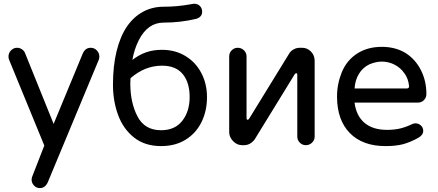

<svg xmlns="http://www.w3.org/2000/svg" viewBox="-20 -754 2291 1005"><path d="M145.5 186.5Q145.5 178.7 148.4 170.9L211.9 7.8L28.3 -439.5Q24.4 -448.2 24.4 -458Q24.4 -476.6 37.6 -490.2Q50.8 -503.9 69.3 -503.9Q83 -503.9 94.7 -496.1Q106.4 -488.3 111.3 -475.6L260.7 -105.5L413.1 -473.6Q425.8 -503.9 455.1 -503.9Q473.6 -503.9 486.8 -490.2Q500 -476.6 500 -458Q500 -449.2 497.1 -441.4L230.5 199.2Q216.8 230.5 188.5 230.5Q170.9 230.5 158.2 217.3Q145.5 204.1 145.5 186.5Z M571.3 -310.5Q571.3 -409.2 590.3 -486.3Q609.4 -563.5 644.5 -615.2Q679.7 -666 728.5 -692.4Q777.3 -718.8 836.9 -718.8Q906.2 -718.8 976.6 -731.4L987.3 -733.4Q990.2 -734.4 996.1 -734.4Q1014.6 -734.4 1026.4 -722.7Q1038.1 -710.9 1038.1 -692.4Q1038.1 -665 1006.8 -655.3Q923.8 -635.7 836.9 -635.7Q752.9 -635.7 706.1 -543Q682.6 -496.1 672.9 -440.4Q707 -466.8 744.1 -480Q781.2 -493.2 828.1 -493.2Q897.5 -493.2 951.2 -460.4Q1004.9 -427.7 1034.2 -371.1Q1063.5 -314.5 1063.5 -246.1Q1063.5 -172.9 1034.7 -114.7Q1005.9 -56.6 951.7 -22.9Q897.5 10.7 823.2 10.7Q738.3 10.7 681.6 -34.2Q625 -79.1 598.1 -152.3Q571.3 -225.6 571.3 -310.5ZM823.2 -72.3Q895.5 -72.3 934.1 -121.6Q972.7 -170.9 972.7 -246.1Q972.7 -322.3 936.5 -366.2Q900.4 -410.2 828.1 -410.2Q738.3 -410.2 663.1 -344.7Q662.1 -335.9 662.1 -316.4Q662.1 -216.8 699.7 -144.5Q737.3 -72.3 823.2 -72.3Z M1179.7 -62.5V-459Q1179.7 -477.5 1192.9 -490.7Q1206.1 -503.9 1224.6 -503.9Q1243.2 -503.9 1256.8 -490.7Q1270.5 -477.5 1270.5 -459V-136.7Q1270.5 -127 1276.4 -127Q1280.3 -127 1284.2 -132.8L1496.1 -477.5Q1504.9 -489.3 1519 -496.6Q1533.2 -503.9 1548.8 -503.9H1561.5Q1587.9 -503.9 1607.4 -484.4Q1627 -464.8 1627 -435.5V-39.1Q1627 -20.5 1613.3 -7.3Q1599.6 5.9 1581.1 5.9Q1562.5 5.9 1549.3 -7.3Q1536.1 -20.5 1536.1 -39.1V-361.3Q1536.1 -371.1 1530.3 -371.1Q1527.3 -371.1 1522.5 -365.2L1312.5 -23.4Q1289.1 5.9 1257.8 5.9H1247.1Q1220.7 5.9 1200.2 -15.1Q1179.7 -36.1 1179.7 -62.5Z M1744.1 -249Q1744.1 -314.5 1769.5 -377Q1795.9 -439.5 1850.1 -474.1Q1904.3 -508.8 1978.5 -508.8Q2050.8 -508.8 2104.5 -475.6Q2155.3 -442.4 2183.6 -386.2Q2211.9 -330.1 2211.9 -261.7Q2211.9 -243.2 2199.2 -230Q2186.5 -216.8 2166 -216.8H1835.9Q1844.7 -147.5 1888.2 -110.8Q1931.6 -74.2 2005.9 -74.2Q2043.9 -74.2 2074.7 -81.5Q2105.5 -88.9 2137.7 -104.5Q2144.5 -108.4 2155.3 -108.4Q2170.9 -108.4 2183.1 -97.2Q2195.3 -85.9 2195.3 -69.3Q2195.3 -46.9 2168.9 -32.2Q2126 -8.8 2088.9 1Q2051.8 10.7 1998 10.7Q1877.9 10.7 1811 -57.6Q1744.1 -126 1744.1 -249ZM2109.4 -291Q2122.1 -291 2121.1 -303.7Q2117.2 -342.8 2097.7 -369.1Q2077.1 -399.4 2045.4 -415.5Q2013.7 -431.6 1978.5 -431.6Q1947.3 -431.6 1913.1 -417Q1878.9 -400.4 1858.9 -367.7Q1838.9 -335 1835.9 -291Z"/></svg>

Font: jf-openhuninn-2.0
Style: Regular
Weight: 400
Designer: [Kosugi Maru]
Designed by MOTOYA      

[Varela Round]
Joe Prince (Latin component); Avraham Cornfeld (Hebrew component)
Foundry: justfont CO.,LTD.
Version: 2.0